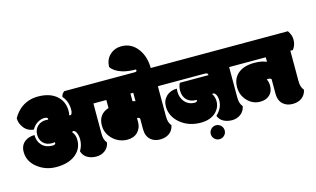

<svg xmlns="http://www.w3.org/2000/svg" viewBox="-116 -1263 2891 1756"><g transform="rotate(-15 1330.0 -385.0)"><path d="M538.6 -186.5Q538.6 -129.9 508.8 -81.5Q521.5 -38.6 557.9 -17.3Q594.2 3.9 642.3 3.9Q690.4 3.9 725.1 -22.5Q759.8 -48.8 768.6 -95.2Q753.4 -113.3 747.1 -134.5Q740.7 -155.8 740.7 -188V-472.2H765.1Q794.9 -513.7 794.9 -560.1Q794.9 -585.9 788.3 -605Q781.7 -624 765.1 -649.9H512.2Q485.8 -630.4 482.9 -603Q529.8 -549.3 529.8 -470.7Q529.8 -448.2 523.9 -435.5Q518.1 -422.9 510.5 -422.9Q502.9 -422.9 499 -425.8Q503.9 -439.9 503.9 -465.3Q503.9 -555.7 440.4 -610.4Q377 -665 266.1 -665Q178.7 -665 111.8 -618.2Q61 -582 28.3 -522.9Q28.3 -475.1 59.1 -434.1Q94.2 -387.2 153.8 -382.3Q172.4 -418.9 205.8 -439.5Q239.3 -460 271.7 -460Q304.2 -460 304.2 -442.9Q304.2 -439.5 302.7 -436.5Q296.4 -438 279.8 -438Q233.4 -438 201.7 -408.2Q169.9 -378.4 169.9 -328.9Q169.9 -279.3 200 -249Q230 -218.8 283.2 -218.8Q296.9 -218.8 308.1 -221.7Q309.6 -217.3 309.6 -213.4Q309.6 -196.8 279.8 -196.8Q218.3 -196.8 181.9 -234.1Q145.5 -271.5 145 -333Q90.3 -332 54.2 -305.2Q9.8 -271.5 9.8 -209Q9.8 -116.7 90.3 -55.7Q165.5 2 265.6 2Q378.9 2 445.8 -50.5Q512.7 -103 512.7 -188Q512.7 -236.8 485.4 -268.1Q488.3 -276.4 497.6 -276.4Q511.7 -276.4 524.4 -253.4Q538.6 -226.1 538.6 -186.5Z M723.1 -560.1Q723.1 -514.2 753.4 -472.2H863.3V-396Q763.2 -364.7 763.2 -256.8Q763.2 -180.2 822.3 -125Q849.1 -99.6 883.8 -85.7Q918.5 -71.8 956.1 -71.8Q1020.5 -71.8 1055.9 -109.6Q1091.3 -147.5 1091.3 -200.2V-240.2Q1102.1 -240.2 1107.2 -238Q1112.3 -235.8 1118.2 -229V-127Q1118.2 -60.1 1159.2 -25.4Q1193.8 3.9 1246.6 3.9Q1299.3 3.9 1334.5 -22.2Q1369.6 -48.3 1378.9 -95.2Q1363.8 -113.3 1357.4 -134.5Q1351.1 -155.8 1351.1 -188V-472.2H1375.5Q1405.3 -513.7 1405.3 -560.1Q1405.3 -585.9 1398.7 -605Q1392.1 -624 1375.5 -649.9H753.4Q737.8 -626 730.5 -606.4Q723.1 -586.9 723.1 -560.1ZM1118.2 -472.2V-393.1Q1102.5 -397.5 1091.3 -399.9V-472.2Z M1199.2 -663.1Q1199.2 -649.9 1181.6 -649.9V-627Q1181.6 -597.7 1201.7 -577.6Q1221.7 -557.6 1256.1 -557.6Q1290.5 -557.6 1311 -577.4Q1331.5 -597.2 1331.5 -630.9V-644.5Q1331.5 -756.8 1276.4 -831.5Q1217.3 -911.6 1121.6 -911.6Q1059.1 -911.6 1015.1 -872.1Q966.3 -828.1 966.3 -755.9Q997.1 -711.4 1066.4 -689.5Q1121.1 -671.9 1196.3 -671.9Q1199.2 -667.5 1199.2 -663.1Z M1331.5 -560.1Q1331.5 -513.7 1361.3 -472.2H1790.5Q1811 -472.2 1817.9 -467Q1824.7 -461.9 1824.7 -450.2H1553.7Q1546.4 -439.9 1541.5 -419.2Q1536.6 -398.4 1536.6 -381.8Q1536.6 -324.7 1569.6 -291.7Q1602.5 -258.8 1663.6 -258.8Q1663.6 -238.8 1636.7 -238.8Q1582 -238.8 1546.4 -278.3Q1510.7 -317.9 1510.7 -379.9Q1510.7 -396 1512.7 -405.8Q1450.7 -405.8 1412.1 -368.7Q1373.5 -331.5 1373.5 -272Q1373.5 -227.1 1393.8 -186.3Q1414.1 -145.5 1451.2 -114.7Q1530.8 -47.9 1646 -47.9Q1735.8 -47.9 1788.1 -96.7Q1834 -140.6 1834 -201.2Q1834 -241.2 1812 -274.9Q1815.4 -276.9 1821.8 -276.9Q1837.4 -276.9 1848.6 -255.4Q1859.9 -232.9 1859.9 -201.2Q1859.9 -128.4 1797.9 -71.8Q1812.5 -33.2 1847.7 -14.6Q1882.8 3.9 1928.5 3.9Q1974.1 3.9 2009.3 -22.2Q2044.4 -48.3 2053.7 -95.2Q2038.6 -113.3 2032.2 -134.5Q2025.9 -155.8 2025.9 -188V-472.2H2050.3Q2080.1 -513.7 2080.1 -560.1Q2080.1 -585.9 2073.5 -605Q2066.9 -624 2050.3 -649.9H1361.3Q1345.7 -625.5 1338.6 -605.2Q1331.5 -585 1331.5 -560.1Z M1724.6 122.6Q1743.2 142.1 1770.8 142.1Q1798.3 142.1 1817.6 122.8Q1836.9 103.5 1836.9 76.7Q1836.9 49.8 1817.9 29.8Q1797.4 10.3 1770.8 10.3Q1744.1 10.3 1724.6 29.8Q1705.1 49.3 1705.1 76.7Q1705.1 104 1724.6 122.6Z M2003.9 -560.1Q2003.9 -513.7 2033.7 -472.2H2372.6V-429.2Q2347.2 -439.5 2325.7 -444.3Q2294.9 -450.2 2257.8 -450.2Q2162.6 -450.2 2107.9 -407.7Q2048.3 -361.3 2048.3 -274.9Q2048.3 -199.2 2098.6 -146.5Q2148.4 -92.8 2219.7 -92.8Q2279.3 -92.8 2312.5 -127Q2343.8 -158.2 2343.8 -212.9Q2343.8 -232.4 2338.9 -249.3Q2334 -266.1 2328.6 -273.9Q2333 -275.9 2340.3 -275.9Q2363.3 -275.9 2372.6 -265.1V-127Q2372.6 -60.1 2413.6 -25.4Q2448.2 3.9 2501 3.9Q2553.7 3.9 2588.9 -22.2Q2624 -48.3 2633.3 -95.2Q2618.2 -113.3 2611.8 -134.5Q2605.5 -155.8 2605.5 -188V-472.2H2629.9Q2659.7 -513.7 2659.7 -560.1Q2659.7 -585.9 2653.1 -605Q2646.5 -624 2629.9 -649.9H2033.7Q2018.1 -625.5 2011 -605.2Q2003.9 -585 2003.9 -560.1Z"/></g></svg>

Font: Friends & Family
Style: Regular
Weight: 400
Designer: Sarang Kulkarni, Maithili Shingre, Noopur Datye
Foundry: Ek Type
Version: Version 1.000;hotconv 1.0.117;makeotfexe 2.5.65602